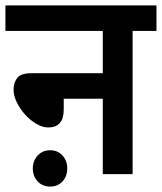

<svg xmlns="http://www.w3.org/2000/svg" viewBox="-20 -642 597 708"><path d="M0 -622H557V-528H469V0H359V-278H215V-238Q215 -172 158 -172Q137 -172 114.5 -185Q92 -198 73 -219Q54 -240 42 -264.5Q30 -289 30 -312Q30 -337 43.5 -354.5Q57 -372 96 -372H359V-528H0ZM101 -21Q101 -49 119 -68.5Q137 -88 165 -88Q193 -88 210.5 -68.5Q228 -49 228 -21Q228 8 210.5 27Q193 46 165 46Q137 46 119 27Q101 8 101 -21Z"/></svg>

Font: Noto Sans SemiCondensed SemiBold
Style: Regular
Weight: 600
Width: 4
Designer: Monotype Design Team
Foundry: Monotype Imaging Inc.
Version: Version 2.013; ttfautohint (v1.8.4.7-5d5b)